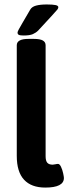

<svg xmlns="http://www.w3.org/2000/svg" viewBox="-20 -828 305 855"><path d="M54.7 0ZM54.7 -133.8V-626.5Q54.7 -654.8 106.9 -654.8H131.3Q158.2 -654.8 170.7 -647.7Q183.1 -640.6 183.1 -626.5V-132.3Q183.1 -112.3 190.4 -103.5Q197.8 -94.7 214.8 -94.7Q219.2 -94.7 228 -96.7Q230.5 -97.2 232.9 -97.7Q235.4 -98.1 238.3 -98.1Q245.6 -98.1 251.7 -85.2Q257.8 -72.3 261.2 -56.4Q264.6 -40.5 264.6 -35.6Q264.6 7.3 181.6 7.3Q119.6 7.3 87.2 -27.6Q54.7 -62.5 54.7 -133.8ZM58.1 -683.1Q58.1 -687 64.2 -698.2Q70.3 -709.5 80.1 -726.1Q101.6 -761.7 114.3 -784.7Q121.6 -797.9 140.4 -803Q159.2 -808.1 188 -808.1Q215.3 -808.1 227.5 -805.4Q239.7 -802.7 239.7 -795.9Q239.7 -791 235.4 -785.4Q231 -779.8 209 -755.9L149.9 -691.9Q140.1 -682.1 126.2 -676Q112.3 -669.9 85 -669.9Q69.3 -669.9 63.7 -672.9Q58.1 -675.8 58.1 -683.1Z"/></svg>

Font: Jaldi
Style: Bold
Weight: 400
Designer: Pablo Cosgaya and Nicolas Silva
Foundry: Omnibus-Type
Version: Version 1.007